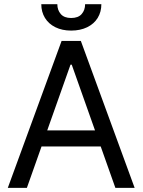

<svg xmlns="http://www.w3.org/2000/svg" viewBox="-20 -904 686 924"><path d="M17.6 0H109.4L319.3 -592.8H325.2L535.2 0H627.9L369.1 -707H276.4ZM503.9 -276.4H141.6V-199.2H503.9ZM450.2 -817.9C461.9 -837.1 467.8 -859 467.8 -883.8H389.6C389.6 -864.9 384.1 -849.1 373 -836.4C362 -823.7 345.1 -817.4 322.3 -817.4C300.1 -817.4 283.5 -823.7 272.5 -836.4C261.4 -849.1 255.9 -864.9 255.9 -883.8H178.7C178.7 -859 184.6 -837.1 196.3 -817.9C208 -798.7 224.8 -783.7 246.6 -772.9C268.4 -762.2 293.6 -756.8 322.3 -756.8C351.6 -756.8 377.3 -762.2 399.4 -772.9C421.5 -783.7 438.5 -798.7 450.2 -817.9Z"/></svg>

Font: Pretendard Variable
Style: Regular
Weight: 400
Designer: Base glyphs from Inter by Rasmus Andersson; Hangeul glyphs from Noto Sans CJK(Source Han Sans) by Jang Soo-young and Kan
Foundry: Kil Hyung-jin
Version: Version 1.309;Glyphs 3.2 (3225)